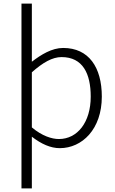

<svg xmlns="http://www.w3.org/2000/svg" viewBox="-20 -815 645 1073"><path d="M158 -411C220 -466 273 -496 324 -496C443 -496 487 -403 487 -275C487 -132 413 -38 309 -38C270 -38 215 -55 158 -103ZM100 238H158V-51C211 -10 263 13 314 13C439 13 549 -93 549 -275C549 -439 476 -547 333 -547C270 -547 210 -510 158 -470V-795H100Z"/></svg>

Font: Noto Sans Japanese Light
Style: Regular
Weight: 300
Designer: Ryoko NISHIZUKA (kana & ideographs); Paul D. Hunt (Latin, Greek & Cyrillic); Wenlong ZHANG (bopomofo); Sandoll Communica
Foundry: Adobe Systems Incorporated
Version: Version 1.000;PS 1;hotconv 1.0.78;makeotf.lib2.5.61930